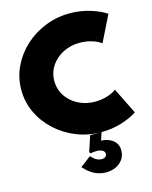

<svg xmlns="http://www.w3.org/2000/svg" viewBox="-159 -941 1056 1336"><g transform="rotate(-15 369.0 -272.5)"><path d="M476.5 16Q383 16 299.2 -17.2Q215.5 -50.5 151 -109.5Q86.5 -168.5 49.8 -245.8Q13 -323 13 -411.5Q13 -500 50 -577.8Q87 -655.5 151.2 -714.5Q215.5 -773.5 299 -806.8Q382.5 -840 475.5 -840Q550.5 -840 619.8 -819.2Q689 -798.5 736 -767L643 -579Q616 -599.5 574.8 -611.8Q533.5 -624 490 -624Q440 -624 396.8 -608Q353.5 -592 320.8 -563.2Q288 -534.5 269.5 -496Q251 -457.5 251 -412Q251 -366.5 269.5 -328Q288 -289.5 320.8 -260.8Q353.5 -232 396.8 -216Q440 -200 490 -200Q533.5 -200 574.8 -212.2Q616 -224.5 643 -245L736 -57Q691.5 -27 622.8 -5.5Q554 16 476.5 16ZM435 295Q391 295 352.2 275.2Q313.5 255.5 278 215L355 156.5Q390.5 198 430 198Q446.5 198 456.5 189.8Q466.5 181.5 466.5 168.5Q466.5 152.5 450.2 143.2Q434 134 407.5 134Q395 134 383.8 135.5Q372.5 137 368.5 139.5L357 130L394.5 16H476.5L458 72.5Q477 72.5 497 78Q517 83.5 532.5 93.5Q554.5 107 565.5 127Q576.5 147 576.5 173.5Q576.5 226.5 536.8 260.8Q497 295 435 295Z"/></g></svg>

Font: Spartan Thin Black
Style: Regular
Weight: 900
Version: Version 1.004